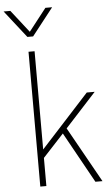

<svg xmlns="http://www.w3.org/2000/svg" viewBox="-120 -1093 659 1135"><g transform="rotate(-5 209.0 -525.0)"><path d="M441 0H399L232 -301L108 -167V0H72V-800H108V-217L394 -530H441L257 -329ZM107 -888H73L-54 -1050H-14L90 -917L194 -1050H234Z"/></g></svg>

Font: Tanohe Sans ExtraLight
Style: Regular
Weight: 250
Designer: Village Type and Design LLC & Cristiano Sobral
Foundry: Cooper Hewitt Smithsonian Design Museum
Version: Version 1.00;September 29, 2021;FontCreator 13.0.0.2655 64-b